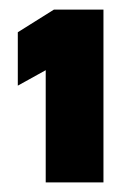

<svg xmlns="http://www.w3.org/2000/svg" viewBox="-20 -841 290 399"><path d="M75 -462V-732L91 -704L17 -663V-774L92 -821H195V-462Z"/></svg>

Font: Maven Pro Black
Style: Regular
Weight: 900
Designer: Joe Prince
Foundry: Joe Prince
Version: Version 2.103